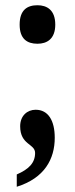

<svg xmlns="http://www.w3.org/2000/svg" viewBox="-20 -559 286 733"><path d="M123 -392C159 -392 191 -410 191 -465C191 -521 159 -539 123 -539C84 -539 55 -521 55 -465C55 -410 84 -392 123 -392ZM44 107V154C150 121 189 48 189 -33C189 -99 164 -140 116 -140C84 -140 57 -117 57 -77C57 -5 114 -11 114 25C114 63 90 87 44 107Z"/></svg>

Font: Noto Serif Georgian ExtraCondensed Bold
Style: Regular
Weight: 700
Width: 2
Designer: Monotype Design Team, Akaki Razmadze
Foundry: Google LLC
Version: Version 2.003